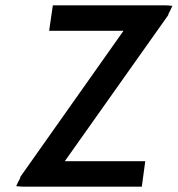

<svg xmlns="http://www.w3.org/2000/svg" viewBox="-20 -713 669 723"><path d="M41 -12C50 -11 60 -10 72 -10H514L527 -106H224L612 -654C612 -655 614 -656 614 -658V-660C620 -670 625 -682 629 -691C620 -692 610 -693 599 -693H179L165 -597H445L58 -49C57 -47 56 -48 56 -44V-42C50 -32 45 -22 41 -12Z"/></svg>

Font: Bluebird
Style: LiNrwObl
Weight: 300
Designer: Jasper
Foundry: Cannot Into Space Fonts
Version: Version 0.98